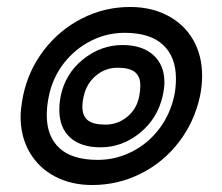

<svg xmlns="http://www.w3.org/2000/svg" viewBox="-20 -515 637 550"><path d="M39 -181Q39 -203 46 -240Q61 -313 105.5 -371Q150 -429 214.5 -462Q279 -495 353 -495Q414 -495 461 -470Q508 -445 533.5 -400.5Q559 -356 559 -298Q559 -270 553 -240Q537 -166 492.5 -108Q448 -50 383 -17.5Q318 15 244 15Q184 15 137.5 -9.5Q91 -34 65 -78.5Q39 -123 39 -181ZM479 -240Q484 -263 484 -290Q484 -352 447 -386.5Q410 -421 337 -421Q286 -421 240.5 -398Q195 -375 163 -334Q131 -293 120 -240Q114 -212 114 -185Q114 -124 150.5 -90.5Q187 -57 260 -57Q311 -57 357 -80Q403 -103 435 -144.5Q467 -186 479 -240ZM150 -200Q150 -221 154 -240Q167 -304 218 -345Q269 -386 331 -386Q387 -386 419 -357.5Q451 -329 451 -279Q451 -263 446 -240Q431 -175 380.5 -134Q330 -93 268 -93Q212 -93 181 -121Q150 -149 150 -200ZM379 -240Q382 -257 382 -270Q382 -296 366.5 -308.5Q351 -321 317 -321Q282 -321 255 -298.5Q228 -276 220 -240Q216 -224 216 -209Q216 -183 231.5 -170.5Q247 -158 282 -158Q317 -158 344.5 -180.5Q372 -203 379 -240Z"/></svg>

Font: Prompt
Style: Italic
Weight: 400
Italic angle: -12°
Designer: Katatrad Team
Foundry: CadsonDemak
Version: Version 1.001